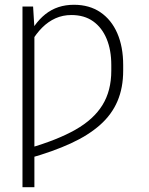

<svg xmlns="http://www.w3.org/2000/svg" viewBox="-20 -573 617 796"><path d="M122.6 -458V203.1H73.2V-545.9H117.2ZM110.4 -400.4 87.4 -401.4Q103 -438 123.3 -466.3Q143.6 -494.6 168.2 -514.2Q192.9 -533.7 222.4 -543.5Q252 -553.2 286.6 -553.2Q350.6 -553.2 396.2 -522.2Q441.9 -491.2 466.3 -435.1Q490.7 -378.9 490.7 -303.2V-280.3Q490.7 -209 467 -153.6Q443.4 -98.1 395 -55.2Q346.7 -12.2 273.4 21.5Q200.2 55.2 101.6 83L101.1 41Q217.8 7.3 293 -35.4Q368.2 -78.1 404.8 -137.5Q441.4 -196.8 441.4 -279.8V-303.7Q441.4 -365.2 422.1 -411.9Q402.8 -458.5 366.2 -484.6Q329.6 -510.7 275.9 -510.7Q240.2 -510.7 210 -497.1Q179.7 -483.4 155 -458.7Q130.4 -434.1 110.4 -400.4Z"/></svg>

Font: Inter 16pt ExtraLight
Style: Regular
Weight: 250
Version: Version 4.001;git-66647c0bb